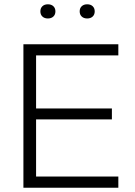

<svg xmlns="http://www.w3.org/2000/svg" viewBox="-20 -874 629 894"><path d="M89 0V-668H531V-616H148V-369H501V-318H148V-52H531V0ZM386 -788Q370 -788 360.5 -797Q351 -806 351 -821Q351 -836 360.5 -845Q370 -854 386 -854Q402 -854 411.5 -845Q421 -836 421 -821Q421 -806 411.5 -797Q402 -788 386 -788ZM203 -788Q187 -788 177.5 -797Q168 -806 168 -821Q168 -836 177.5 -845Q187 -854 203 -854Q219 -854 228.5 -845Q238 -836 238 -821Q238 -806 228.5 -797Q219 -788 203 -788Z"/></svg>

Font: Gantari Light
Style: Regular
Weight: 300
Designer: Anugrah Pasau
Foundry: Lafontype
Version: Version 1.000; ttfautohint (v1.8.3)